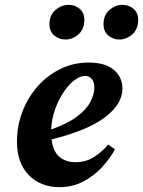

<svg xmlns="http://www.w3.org/2000/svg" viewBox="-20 -757 590 792"><path d="M332 -444Q311 -444 287.5 -426.5Q264 -409 243 -378Q222 -347 207.5 -307Q193 -267 191 -223Q259 -247 298 -276.5Q337 -306 353 -337Q369 -368 369 -395Q369 -420 358 -432Q347 -444 332 -444ZM225 15Q147 15 98.5 -35Q50 -85 50 -173Q50 -238 72.5 -296.5Q95 -355 135 -400.5Q175 -446 229 -472.5Q283 -499 346 -499Q414 -499 449.5 -469Q485 -439 485 -391Q485 -328 413.5 -273.5Q342 -219 193 -182Q198 -134 224 -111Q250 -88 291 -88Q335 -88 369 -110Q403 -132 426 -161L454 -141Q434 -103 400.5 -67Q367 -31 323 -8Q279 15 225 15ZM250 -594Q224 -594 204 -610.5Q184 -627 184 -657Q184 -695 209 -716Q234 -737 263 -737Q290 -737 309 -720.5Q328 -704 328 -675Q328 -637 304 -615.5Q280 -594 250 -594ZM472 -594Q447 -594 427 -610.5Q407 -627 407 -657Q407 -695 431.5 -716Q456 -737 485 -737Q512 -737 531 -720.5Q550 -704 550 -675Q550 -637 526 -615.5Q502 -594 472 -594Z"/></svg>

Font: Source Serif Pro
Style: Bold Italic
Weight: 700
Italic angle: -12°
Designer: Frank Grießhammer
Foundry: Adobe Systems Incorporated
Version: Version 3.001;hotconv 1.0.111;makeotfexe 2.5.65597